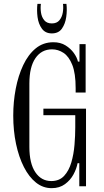

<svg xmlns="http://www.w3.org/2000/svg" viewBox="-20 -970 540 1000"><path d="M249 10Q204 10 167.5 -19Q131 -48 104.5 -100Q78 -152 63.5 -220.5Q49 -289 49 -368Q49 -440 62 -508Q75 -576 101 -631Q127 -686 166 -718Q205 -750 258 -750Q295 -750 321.5 -733.5Q348 -717 364.5 -694Q381 -671 386 -649H394V-740H426V-488H374V-511Q374 -588 356.5 -632Q339 -676 311 -694.5Q283 -713 251 -713Q196 -713 164.5 -667Q133 -621 133 -535V-205Q133 -119 164 -73Q195 -27 247 -27Q289 -27 314 -54Q339 -81 351.5 -124Q364 -167 368 -215.5Q372 -264 372 -307V-370H206V-404H428V0H393V-120H384Q379 -92 363 -62Q347 -32 318.5 -11Q290 10 249 10ZM250 -796Q216 -796 198 -821Q180 -846 175.5 -881.5Q171 -917 175 -950H193Q190 -928 193.5 -904.5Q197 -881 210.5 -864.5Q224 -848 250 -848Q276 -848 289.5 -864.5Q303 -881 307 -904.5Q311 -928 308 -950H326Q330 -917 325 -881.5Q320 -846 302.5 -821Q285 -796 250 -796Z"/></svg>

Font: Xanh Mono
Style: Regular
Weight: 400
Monospace: yes
Designer: Lam Bao, Duy Dao
Foundry: Yellow Type Foundry
Version: Version 3.101; ttfautohint (v1.8.3)